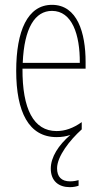

<svg xmlns="http://www.w3.org/2000/svg" viewBox="-20 -557 420 794"><path d="M216 139C216 90 268 23 318 -22V-52C283 -27 249 -15 214 -15C119 -15 72 -106 73 -273H334V-301C334 -421 300 -537 195 -537C94 -537 47 -429 47 -264C47 -94 99 10 214 10C235 10 254 7 271 1C222 43 190 93 190 140C190 192 223 217 269 217C284 217 297 214 305 211V188C299 190 284 193 270 193C234 193 216 174 216 139ZM195 -512C278 -512 311 -414 310 -297H74C80 -442 125 -512 195 -512Z"/></svg>

Font: Noto Sans Arabic UI XCn Th
Style: Regular
Weight: 100
Width: 2
Designer: Monotype Design Team, Nadine Chahine and Nizar Qandah
Foundry: Monotype Imaging Inc.
Version: Version 2.010